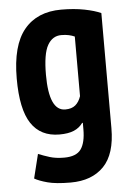

<svg xmlns="http://www.w3.org/2000/svg" viewBox="-52 -551 548 802"><g transform="rotate(-5 221.5 -149.5)"><path d="M401 0Q401 109 351 160.5Q301 212 212 212Q150 212 115 202.5Q80 193 61 182L86 81Q108 90 133.5 98Q159 106 194 106Q245 106 264.5 78.5Q284 51 284 -5V-32H281Q267 -12 243.5 -2Q220 8 183 8Q104 8 64.5 -51.5Q25 -111 25 -240Q25 -379 79.5 -445Q134 -511 235 -511Q289 -511 332 -502.5Q375 -494 401 -482ZM216 -94Q243 -94 258.5 -107Q274 -120 282 -144V-394Q271 -399 257.5 -402Q244 -405 226 -405Q189 -405 168.5 -369Q148 -333 148 -245Q148 -94 216 -94Z"/></g></svg>

Font: PT Sans Narrow
Style: Bold
Weight: 700
Width: 3
Designer: A.Korolkova, O.Umpeleva, V.Yefimov
Foundry: ParaType Ltd
Version: Version 2.003W OFL